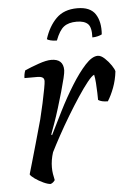

<svg xmlns="http://www.w3.org/2000/svg" viewBox="-51 -738 527 777"><g transform="rotate(-5 212.0 -349.5)"><path d="M124 0Q113 0 94.5 -8.5Q76 -17 60.5 -28Q45 -39 42 -46Q46 -60 55.5 -92.5Q65 -125 77.5 -169.5Q90 -214 104 -264Q112 -296 119 -328.5Q126 -361 130.5 -385.5Q135 -410 135 -417Q135 -428 127.5 -432Q120 -436 108 -436H55Q55 -452 61 -467Q86 -478 117.5 -489Q149 -500 169 -500Q218 -500 218 -454Q218 -445 212.5 -422Q207 -399 198 -367.5Q189 -336 179 -303.5Q169 -271 159 -243Q149 -215 143 -199L146 -196Q167 -239 193.5 -291.5Q220 -344 249.5 -391.5Q279 -439 307 -469.5Q335 -500 358 -500Q371 -500 386 -486Q401 -472 412 -455.5Q423 -439 424 -431Q420 -396 408.5 -365.5Q397 -335 383 -313Q357 -313 344 -322Q344 -331 343.5 -350.5Q343 -370 341.5 -391Q340 -412 337 -425Q327 -421 309 -398.5Q291 -376 268.5 -342Q246 -308 222.5 -269Q199 -230 178.5 -192.5Q158 -155 144 -127Q134 -96 134 -66Q134 -52 136 -39.5Q138 -27 141 -14Q139 -11 135 -7Q131 -3 124 0ZM199 -576Q184 -576 173 -579Q162 -582 159 -585Q175 -636 206.5 -667.5Q238 -699 292 -699Q345 -699 365.5 -667.5Q386 -636 382 -585Q377 -582 366 -579Q355 -576 343 -576Q345 -617 330.5 -631Q316 -645 285 -645Q252 -645 233 -630.5Q214 -616 199 -576Z"/></g></svg>

Font: Texturina Light
Style: Italic
Weight: 300
Italic angle: -11°
Designer: Guillermo Torres Carreño
Foundry: Omnibus-Type
Version: Version 1.002; ttfautohint (v1.8.3)